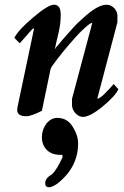

<svg xmlns="http://www.w3.org/2000/svg" viewBox="-20 -467 525 816"><path d="M371 -369H372L286 -47V-20C286 3 308 30 333 30C354 29 382 14 417 -15C453 -45 475 -69 483 -88L463 -110L450 -95C429 -72 415 -58 406 -53C401 -50 398 -48 397 -48H394V-50L479 -372V-397C480 -408 476 -420 467 -431C456 -442 445 -447 434 -447C407 -447 374 -428 333 -390C318 -377 302 -362 290 -348C268 -323 246 -300 226 -274C222 -269 215 -264 215 -260C215 -260 214 -259 213 -258C222 -307 238 -347 238 -401C239 -432 229 -447 210 -447C193 -447 163 -429 120 -392C78 -357 52 -328 41 -306L64 -283L108 -333C115 -341 120 -346 123 -347C124 -346 124 -344 124 -342L62 -48C61 -41 53 -9 53 0C53 18 66 27 92 27C106 27 128 19 158 4L193 -164C194 -172 197 -178 200 -184C225 -220 265 -269 303 -311C321 -332 366 -374 371 -369ZM158 116C158 162 190 191 234 191H240C242 191 244 191 245 192L246 201C230 236 215 260 202 273C189 281 172 292 172 312C172 323 178 329 189 329C196 329 208 324 223 314C282 268 312 211 312 142C312 119 304 95 288 70C273 46 251 34 223 34C186 34 158 74 158 116Z"/></svg>

Font: fbb
Style: Bold Italic
Weight: 700
Italic angle: -12°
Designer: David J. Perry, Michael Sharpe
Version: Version 0.991